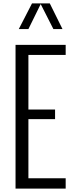

<svg xmlns="http://www.w3.org/2000/svg" viewBox="-20 -1102 428 1122"><path d="M146 -932.1H89.8L167 -1082H271L345.2 -932.1H292L217.8 -1078.1ZM363.8 0H70.8V-839.8H363.8V-780.8H146V-461.9H301.8V-405.8H146V-60.1H363.8Z"/></svg>

Font: VL Oswald
Style: Light
Weight: 300
Designer: vernon adams
Foundry: vernon adams
Version: Version ; ttfautohint (v0.92.18-e454-dirty) -l 8 -r 50 -G 20